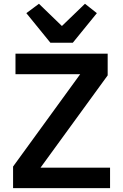

<svg xmlns="http://www.w3.org/2000/svg" viewBox="-20 -977 640 997"><path d="M551.5 -106.2H190.3L539.1 -585.6V-698.2H60.4V-591.6H396.3L47.9 -112.2V0H551.5ZM116.8 -908.7 241.8 -755H358L483 -908.7L421.2 -957.4L301.5 -842L182.2 -957.4Z"/></svg>

Font: Margiela Mono SemiBold
Style: Regular
Weight: 600
Designer: Mike Abbink, Paul van der Laan, Pieter van Rosmalen
Foundry: Bold Monday
Version: Version 2.003 2021